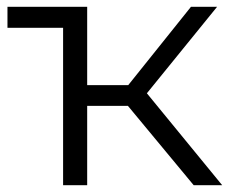

<svg xmlns="http://www.w3.org/2000/svg" viewBox="-20 -546 686 566"><path d="M357 -234H237V0H166V-464H2V-526H237V-295H358L543 -526H620L413 -271L635 0H551Z"/></svg>

Font: APTA Sans Regular
Style: Regular
Weight: 400
Version: Version 7.200